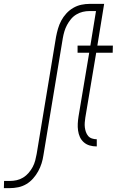

<svg xmlns="http://www.w3.org/2000/svg" viewBox="-117 -755 637 990"><path d="M-97 215 -96 178H-66Q-48 178 -30.5 174Q-13 170 2.5 160.5Q18 151 30.5 136.5Q43 122 51.5 106Q60 90 64.5 73Q69 56 72 39L172 -565Q176 -586 182 -607Q188 -628 198.5 -648Q209 -668 225 -685.5Q241 -703 261 -714.5Q281 -726 302.5 -730.5Q324 -735 345 -735H412L406 -698H344Q327 -698 310 -694Q293 -690 277 -680.5Q261 -671 249 -656.5Q237 -642 228.5 -626Q220 -610 215 -593Q210 -576 207 -559L107 45Q104 66 97.5 87Q91 108 80 128Q69 148 53.5 165.5Q38 183 18.5 194.5Q-1 206 -23 210.5Q-45 215 -66 215ZM381 0Q362 0 345 -5Q328 -10 315 -21.5Q302 -33 295 -48.5Q288 -64 285.5 -82Q283 -100 284 -118Q285 -136 288 -155L343 -483H283V-520H349L384 -735H420L385 -520H465L464 -483H379L323 -149Q321 -136 320 -123Q319 -110 320.5 -98Q322 -86 326 -74.5Q330 -63 337.5 -54Q345 -45 357 -41Q369 -37 381 -37H382V0Z"/></svg>

Font: Iosevka Curly Extralight
Style: Italic
Weight: 200
Italic angle: -9°
Monospace: yes
Designer: Belleve Invis
Foundry: Belleve Invis
Version: Version 22.1.2; ttfautohint (v1.8.4)